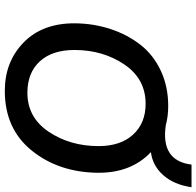

<svg xmlns="http://www.w3.org/2000/svg" viewBox="-29 -778 817 799"><g transform="rotate(90 379.5 -378.5)"><path d="M759 -767Q749 -695 709.5 -650Q670 -605 613 -598Q700 -516 699 -377Q697 -214 606.5 -102Q516 10 358 10Q237 10 156.5 -68.5Q76 -147 77 -283Q78 -361 101 -430.5Q124 -500 166 -554Q208 -608 274 -639Q340 -670 421 -670Q464 -670 501 -660Q649 -638 665 -767ZM366 -84Q469 -84 528.5 -173Q588 -262 588 -380Q588 -472 540 -524Q492 -576 412 -576Q308 -576 248 -487Q188 -398 188 -280Q188 -187 235.5 -135.5Q283 -84 366 -84Z"/></g></svg>

Font: Elaine Sans Medium
Style: Italic
Weight: 500
Italic angle: -13°
Designer: Wei Huang
Foundry: Wei Huang
Version: Version 2.001;December 24, 2019;FontCreator 12.0.0.2547 64-b